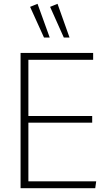

<svg xmlns="http://www.w3.org/2000/svg" viewBox="-20 -988 566 1008"><path d="M469 -674H129V-379H464V-344H129V-36H485L480 0H88V-710H469ZM315 -791 243 -952 282 -968 345 -791ZM211 -791 138 -952 177 -968 241 -791Z"/></svg>

Font: Livvic ExtraLight
Style: Regular
Weight: 275
Designer: Jacques Le Bailly, Baron von Fonthausen
Version: Version 1.001; ttfautohint (v1.8.2)